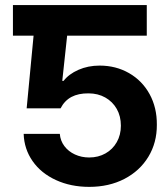

<svg xmlns="http://www.w3.org/2000/svg" viewBox="-20 -727 650 757"><path d="M184.4 -586.3H31V-707H184.4ZM73.3 -199.3H215.8Q218 -171.9 233.9 -150.9Q249.8 -129.8 275.4 -118Q301.1 -106.1 331.6 -106.1Q367.6 -106.1 396 -122.2Q424.4 -138.2 440.5 -166.7Q456.6 -195.2 456.6 -231.4Q456.6 -269 440.3 -297.6Q424 -326.3 395 -342.6Q366 -358.9 329 -358.9Q289.2 -359.3 261.8 -344.8Q234.4 -330.2 218.8 -299.9H85.1L123.9 -707H558.7V-586.3H244.7L225.5 -408.1H230.7Q251.2 -434.9 289.3 -451.7Q327.3 -468.4 372.8 -468.4Q437 -468.4 488.8 -438.7Q540.6 -409 569.8 -355.9Q598.9 -302.8 598.4 -235.5Q598.9 -164.8 565 -108.9Q531 -53 470.4 -21.6Q409.8 9.8 331.6 9.8Q259.1 9.8 200.5 -17.1Q141.8 -44 108.5 -91.8Q75.2 -139.5 73.3 -199.3Z"/></svg>

Font: Pretendard Std Variable
Style: Regular
Weight: 400
Designer: Base glyphs from Inter by Rasmus Andersson; Hangeul glyphs from Noto Sans CJK(Source Han Sans) by Jang Soo-young and Kan
Foundry: Kil Hyung-jin
Version: Version 1.309;Glyphs 3.2 (3225)